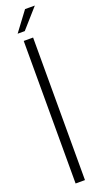

<svg xmlns="http://www.w3.org/2000/svg" viewBox="-164 -861 473 886"><g transform="rotate(-20 72.0 -418.0)"><path d="M25 -741 96 -836H144L60 -741ZM40 0V-700H86V0Z"/></g></svg>

Font: TypoPRO Bebas Neue
Style: Regular
Weight: 400
Designer: Ryoichi Tsunekawa
Foundry: Ryoichi Tsunekawa
Version: Version 001.003